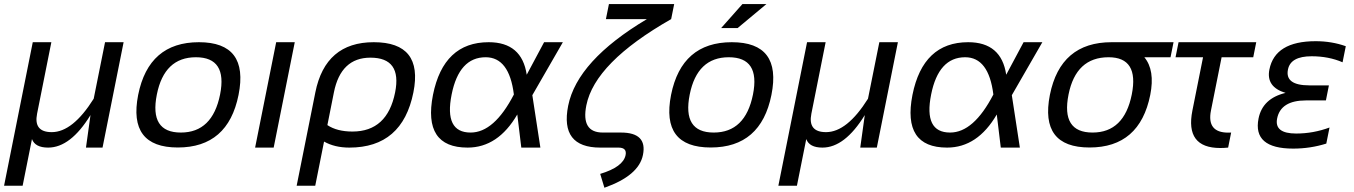

<svg xmlns="http://www.w3.org/2000/svg" viewBox="-53 -718 6586 934"><path d="M102.5 -41.5 57.1 185.5H-33.2L106.4 -512.7H196.8L127.4 -165Q109.4 -75.2 198.7 -75.2Q300.8 -75.2 402.8 -237.8L458 -512.7H548.3L445.8 0H365.2L387.2 -158.2Q290 0 181.2 0Q117.7 0 102.5 -41.5Z M826.7 -73.2Q980.5 -73.2 1017.6 -258.3Q1053.7 -439.5 899.9 -439.5Q746.1 -439.5 710 -258.3Q672.9 -73.2 826.7 -73.2ZM619.1 -256.3Q670.4 -512.7 914.6 -512.7Q1158.7 -512.7 1107.4 -256.3Q1056.2 -0.5 812 -0.5Q568.8 -0.5 619.1 -256.3Z M1380.9 -512.7 1278.3 0H1188L1290.5 -512.7Z M1539.6 -109.4Q1586.4 -78.1 1661.6 -78.1Q1831.1 -78.1 1869.1 -268.6Q1902.8 -437.5 1749 -437.5Q1605 -437.5 1571.3 -268.6ZM1765.1 -512.7Q2006.8 -512.7 1958 -268.6Q1904.3 0 1646.5 0Q1575.2 0 1523.4 -29.3L1480.5 185.5H1390.1L1481 -268.6Q1529.8 -512.7 1765.1 -512.7Z M2053.2 -256.3Q2104.5 -512.7 2324.2 -512.7Q2485.8 -512.7 2509.3 -354.5L2593.8 -512.7H2685.1L2536.6 -254.9L2575.7 0H2482.9L2463.4 -161.1Q2369.6 0 2221.7 0Q2002.9 0 2053.2 -256.3ZM2236.3 -73.2Q2351.1 -73.2 2446.8 -258.3Q2424.3 -439.5 2309.6 -439.5Q2180.2 -439.5 2144 -258.3Q2106.9 -73.2 2236.3 -73.2Z M2909.2 -698.2H3226.6L3211.9 -625Q2840.8 -413.6 2799.3 -205.6Q2772.9 -73.2 2879.4 -73.2H2967.8Q3096.7 -73.2 3074.7 35.6Q3054.7 136.2 2887.2 195.3L2866.7 127.9Q2978.5 94.2 2990.2 36.6Q2997.6 0 2955.6 0H2867.2Q2670.4 0 2710.9 -203.6Q2754.9 -422.9 3093.8 -625H2894.5Z M3418.9 -73.2Q3572.8 -73.2 3609.9 -258.3Q3646 -439.5 3492.2 -439.5Q3338.4 -439.5 3302.2 -258.3Q3265.1 -73.2 3418.9 -73.2ZM3211.4 -256.3Q3262.7 -512.7 3506.8 -512.7Q3751 -512.7 3699.7 -256.3Q3648.4 -0.5 3404.3 -0.5Q3161.1 -0.5 3211.4 -256.3ZM3558.6 -698.2H3675.3L3535.2 -581.5H3455.1Z M3869.1 -41.5 3823.7 185.5H3733.4L3873 -512.7H3963.4L3894 -165Q3876 -75.2 3965.3 -75.2Q4067.4 -75.2 4169.4 -237.8L4224.6 -512.7H4314.9L4212.4 0H4131.8L4153.8 -158.2Q4056.6 0 3947.8 0Q3884.3 0 3869.1 -41.5Z M4385.7 -256.3Q4437 -512.7 4656.7 -512.7Q4818.4 -512.7 4841.8 -354.5L4926.3 -512.7H5017.6L4869.1 -254.9L4908.2 0H4815.4L4795.9 -161.1Q4702.1 0 4554.2 0Q4335.4 0 4385.7 -256.3ZM4568.8 -73.2Q4683.6 -73.2 4779.3 -258.3Q4756.8 -439.5 4642.1 -439.5Q4512.7 -439.5 4476.6 -258.3Q4439.5 -73.2 4568.8 -73.2Z M5261.7 -73.2Q5415.5 -73.2 5452.6 -258.3Q5488.8 -439.5 5339.8 -439.5Q5181.2 -439.5 5145 -258.3Q5107.9 -73.2 5261.7 -73.2ZM5054.2 -256.3Q5105.5 -512.7 5354.5 -512.7H5655.8L5641.1 -439.5H5513.7Q5566.4 -376.5 5542.5 -256.3Q5491.2 -0.5 5247.1 -0.5Q5003.9 -0.5 5054.2 -256.3Z M5680.2 -512.7H6058.1L6043.5 -439.5H5889.6L5837.9 -180.7Q5816.4 -72.8 5921.9 -72.8Q5928.7 -72.8 5936 -73.2L5921.4 0Q5900.9 2 5883.3 2Q5710.9 2 5747.6 -180.7L5799.3 -439.5H5665.5Z M6478 -415Q6410.6 -444.3 6327.6 -444.3Q6225.1 -444.3 6212.4 -379.9Q6196.8 -302.7 6316.4 -302.7H6411.6L6397 -229.5H6300.3Q6177.2 -229.5 6159.7 -141.6Q6145 -68.4 6252.4 -68.4Q6335.4 -68.4 6414.6 -97.7L6398.9 -19.5Q6320.8 4.9 6237.8 4.9Q6040 4.9 6069.3 -141.6Q6088.9 -239.3 6200.7 -266.1Q6105 -294.9 6122.1 -379.9Q6149.4 -517.6 6347.2 -517.6Q6425.3 -517.6 6493.7 -493.2Z"/></svg>

Font: Sansation
Style: Italic
Weight: 400
Designer: Bernd Montag
Version: Version 1.301